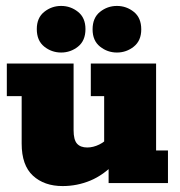

<svg xmlns="http://www.w3.org/2000/svg" viewBox="-20 -617 608 647"><path d="M191 10Q129 10 91 -25Q53 -60 53 -133V-293H3V-403H228V-178Q228 -146 239.5 -133Q251 -120 274 -120Q294 -120 314.5 -130Q335 -140 348 -157L331 -120V-293H286V-403H506V-110H546V0H346V-67L368 -68Q329 -27 284.5 -8.5Q240 10 191 10ZM186 -440Q154 -440 129 -460Q104 -480 104 -519Q104 -557 129 -577Q154 -597 186 -597Q218 -597 243 -577Q268 -557 268 -519Q268 -480 243 -460Q218 -440 186 -440ZM374 -440Q342 -440 317 -460Q292 -480 292 -518Q292 -557 317 -577Q342 -597 374 -597Q406 -597 431 -577Q456 -557 456 -518Q456 -480 431 -460Q406 -440 374 -440Z"/></svg>

Font: Rokkitt SemiBold Black
Style: Regular
Weight: 900
Version: Version 3.103